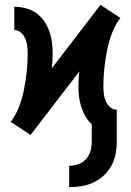

<svg xmlns="http://www.w3.org/2000/svg" viewBox="-20 -548 540 791"><path d="M265 223V135Q284 135 302.5 128.5Q321 122 334 108Q347 94 352.5 75Q358 56 358 37V-36Q342 -51 331.5 -69.5Q321 -88 314.5 -108.5Q308 -129 305.5 -150.5Q303 -172 303 -193Q303 -209 304 -224Q305 -239 307 -254L106 8L24 -46Q46 -75 59 -109.5Q72 -144 79 -180Q86 -216 90 -252Q94 -288 94 -325Q94 -341 92.5 -356.5Q91 -372 85 -387Q79 -402 67 -413Q55 -424 39 -424V-520Q63 -520 86 -514Q109 -508 128.5 -494.5Q148 -481 161.5 -461.5Q175 -442 183 -419.5Q191 -397 194 -373.5Q197 -350 197 -327Q197 -311 196 -296Q195 -281 193 -266L394 -528L476 -474Q454 -445 441 -410.5Q428 -376 421 -340Q414 -304 410 -268Q406 -232 406 -195Q406 -179 407.5 -163.5Q409 -148 415 -133Q421 -118 433 -107Q445 -96 461 -96V37Q461 62 456 87.5Q451 113 438.5 135.5Q426 158 407 175.5Q388 193 364.5 204Q341 215 315.5 219Q290 223 265 223Z"/></svg>

Font: Iosevka Term
Style: Bold
Weight: 700
Monospace: yes
Designer: Belleve Invis
Foundry: Belleve Invis
Version: Version 30.0.1